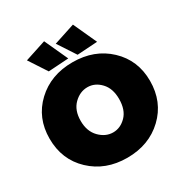

<svg xmlns="http://www.w3.org/2000/svg" viewBox="-210 -1095 1221 1275"><g transform="rotate(-30 400.0 -457.5)"><path d="M400 16Q234 16 124.5 -87.5Q15 -191 15 -352Q15 -511 124 -613.5Q233 -716 400 -716Q567 -716 676 -613Q785 -510 785 -352Q785 -191 676 -87.5Q567 16 400 16ZM234 -742 145 -878 307 -931 389 -752ZM403 -177Q459 -177 503 -222Q547 -267 547 -351Q547 -431 503.5 -477Q460 -523 403 -523Q345 -523 299 -477.5Q253 -432 253 -351Q253 -271 299 -224Q345 -177 403 -177ZM455 -742 366 -878 528 -931 610 -752Z"/></g></svg>

Font: Argentum Novus Black
Style: Regular
Weight: 900
Designer: Julieta Ulanovsky (font) & Cristiano Sobral (main changes)
Foundry: Julieta Ulanovsky (font) & Cristiano Sobral (main changes)
Version: Version 3.00;November 27, 2020;FontCreator 13.0.0.2655 64-bi